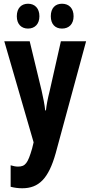

<svg xmlns="http://www.w3.org/2000/svg" viewBox="-20 -768 484 1028"><path d="M70 -681C70 -638 95 -615 130 -615C167 -615 191 -640 191 -681C191 -723 167 -748 130 -748C95 -748 70 -725 70 -681ZM252 -681C252 -639 275 -615 312 -615C350 -615 374 -640 374 -681C374 -723 350 -748 312 -748C276 -748 252 -725 252 -681ZM3 -547 160 -6 152 27C129 106 116 124 76 124C64 124 50 121 37 117V232C56 237 77 240 99 240C188 240 240 188 278 53L441 -547H306L246 -281C235 -238 229 -205 226 -177H222C219 -208 211 -246 203 -282L139 -547Z"/></svg>

Font: Noto Sans Thai Looped ExtraCondensed
Style: Bold
Weight: 700
Width: 2
Designer: Sasikarn Vongin, Ben Mitchell
Foundry: The Fontpad Ltd
Version: Version 1.001